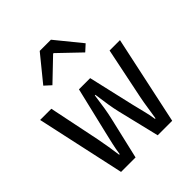

<svg xmlns="http://www.w3.org/2000/svg" viewBox="-221 -866 993 993"><g transform="rotate(-45 275.0 -370.0)"><path d="M145 -70Q140 -105 135 -137Q130 -169 123 -204L65 -486H-17L89 0H195L249 -232Q261 -283 273 -376H277Q289 -283 301 -232L357 0H463L567 -486H491L433 -204Q426 -169 421.5 -137Q417 -105 411 -70H407Q402 -105 393.5 -137Q385 -169 377 -204L319 -456H237L177 -204Q169 -170 161.5 -137.5Q154 -105 149 -70ZM120 -600 155 -568 273 -681H277L395 -568L430 -600L316 -740H234Z"/></g></svg>

Font: Codetta
Style: Regular
Weight: 400
Italic angle: -11°
Designer: Ulrich Proeller
Foundry: PROSA GmbH
Version: Version 2.00;September 29, 2018;FontCreator 11.5.0.2427 64-b